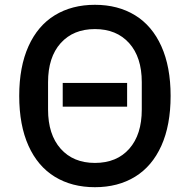

<svg xmlns="http://www.w3.org/2000/svg" viewBox="-20 -766 790 799"><path d="M60 -367Q60 -488 98.5 -573.5Q137 -659 208 -702.5Q279 -746 375 -746Q471 -746 542 -702.5Q613 -659 651.5 -573.5Q690 -488 690 -367Q690 -245 651.5 -159.5Q613 -74 542 -30.5Q471 13 375 13Q279 13 208 -30.5Q137 -74 98.5 -159.5Q60 -245 60 -367ZM570 -310V-424Q570 -528 517.5 -586.5Q465 -645 375 -645Q285 -645 232.5 -586.5Q180 -528 180 -424V-310Q180 -206 232.5 -147Q285 -88 375 -88Q466 -88 518 -147Q570 -206 570 -310ZM509 -322H241V-421H509Z"/></svg>

Font: IBM Plex Sans JP Medm
Style: Regular
Weight: 500
Designer: Mike Abbink; Paul van der Laan; Pieter van Rosmalen; Wujin Sim; Yejin Wi; Jinhee Kim; Boomi Park; Yona Kim; Kichan Ma
Foundry: Sandoll Inc.
Version: Version 1.002